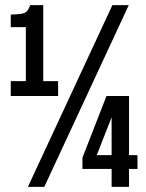

<svg xmlns="http://www.w3.org/2000/svg" viewBox="-20 -730 571 750"><path d="M22 -355V-413H81V-624H22V-673L56 -675Q75 -677 83 -684Q91 -691 98 -710H149V-413H207V-355ZM89 0 419 -710H483L153 0ZM302 -70V-114L396 -355H484V-124H517V-70H484V0H416V-70ZM358 -124H416V-272Z"/></svg>

Font: Special Gothic Condensed One
Style: Regular
Weight: 400
Designer: Alistair McCready
Foundry: Monolith
Version: Version 1.010; ttfautohint (v1.8.4.7-5d5b)